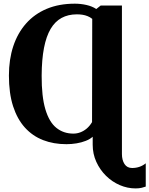

<svg xmlns="http://www.w3.org/2000/svg" viewBox="-20 -773 812 1044"><path d="M717 251.5Q673 251.5 631.2 233.5Q589.5 215.5 556.5 183Q523.5 150.5 503.8 107.2Q484 64 484 13.5V-29.5Q469 -16 446 -7Q423 2 396 6.5Q369 11 341 11Q271.5 11 214.2 -11.2Q157 -33.5 115.5 -79.2Q74 -125 51.2 -195.2Q28.5 -265.5 28.5 -362.5Q28.5 -450 52.2 -521.8Q76 -593.5 121.8 -645.2Q167.5 -697 234.2 -725Q301 -753 387 -753Q418.5 -753 449.8 -746Q481 -739 503.5 -724L527.5 -743H643V64.5Q643 97.5 657 119Q671 140.5 698.5 140.5Q720 140.5 739 133.8Q758 127 772.5 115V241.5Q765 244.5 750.8 248Q736.5 251.5 717 251.5ZM379 -46.5Q398.5 -46.5 417 -53.5Q435.5 -60.5 451.8 -74.2Q468 -88 480.5 -109L481.5 -670.5Q469.5 -680 456.2 -685.2Q443 -690.5 428.5 -692.8Q414 -695 398 -695Q350.5 -695 314.8 -675.5Q279 -656 255.2 -615.8Q231.5 -575.5 219.2 -512.5Q207 -449.5 206.5 -362Q206 -248 226.8 -178.5Q247.5 -109 286.5 -77.8Q325.5 -46.5 379 -46.5Z"/></svg>

Font: Merriweather 36pt ExtraBold
Style: Regular
Weight: 800
Designer: Eben Sorkin
Foundry: Eben Sorkin
Version: Version 2.100